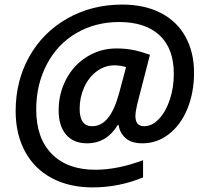

<svg xmlns="http://www.w3.org/2000/svg" viewBox="-20 -733 891 844"><path d="M833 -413.1Q833 -327.1 804 -255.6Q774.9 -184.1 722.7 -143.6Q670.4 -103 606 -103Q558.1 -103 532.5 -125.5Q506.8 -147.9 501 -184.1H498Q448.7 -103 362.8 -103Q302.7 -103 270.3 -141.4Q237.8 -179.7 237.8 -248Q237.8 -321.8 270.8 -384.5Q303.7 -447.3 362.5 -483.6Q421.4 -520 491.2 -520Q516.6 -520 537.4 -517.6Q558.1 -515.1 576.2 -511.2Q594.2 -507.3 639.2 -492.2L589.8 -300.8Q575.2 -245.1 575.2 -223.1Q575.2 -178.2 613.8 -178.2Q648.9 -178.2 679.2 -210.7Q709.5 -243.2 726.8 -295.9Q744.1 -348.6 744.1 -408.2Q744.1 -519.5 681.4 -577.9Q618.7 -636.2 503.9 -636.2Q399.4 -636.2 315.9 -587.6Q232.4 -539.1 185.8 -450.2Q139.2 -361.3 139.2 -252Q139.2 -125.5 207.8 -56.2Q276.4 13.2 398.9 13.2Q496.6 13.2 608.9 -28.8V46.9Q502 90.8 387.2 90.8Q284.7 90.8 208 50Q131.3 9.3 90.1 -66.9Q48.8 -143.1 48.8 -245.1Q48.8 -377 108.6 -483.9Q168.5 -590.8 276.1 -651.9Q383.8 -712.9 517.1 -712.9Q614.7 -712.9 686 -676.5Q757.3 -640.1 795.2 -571.8Q833 -503.4 833 -413.1ZM482.9 -445.8Q440.9 -445.8 405.5 -419.7Q370.1 -393.6 350.1 -349.4Q330.1 -305.2 330.1 -254.9Q330.1 -178.2 384.8 -178.2Q424.8 -178.2 453.9 -213.4Q482.9 -248.5 502.9 -320.8L534.2 -438Q508.3 -445.8 482.9 -445.8Z"/></svg>

Font: TypoPRO Open Sans
Style: Italic
Weight: 600
Italic angle: -12°
Foundry: Ascender Corporation
Version: Version 1.10